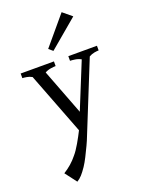

<svg xmlns="http://www.w3.org/2000/svg" viewBox="-181 -804 875 1166"><g transform="rotate(-20 256.5 -221.0)"><path d="M109 279 52 204Q78 188 101 168Q124 148 143 124Q163 101 185.5 62Q208 23 225 -11L71 -411Q55 -420 37.5 -423Q20 -426 10 -426V-456H225V-426Q214 -426 193.5 -423Q173 -420 155 -410L268 -115L388 -410Q370 -420 349.5 -423Q329 -426 318 -426V-456H503V-426Q493 -426 475 -423Q457 -420 440 -410L257 43Q250 62 235.5 93Q221 124 205 155.5Q189 187 175 208Q156 236 141.5 252Q127 268 109 279ZM244 -517 218 -539 371 -721 429 -673Z"/></g></svg>

Font: Joan
Style: Regular
Weight: 400
Designer: Paolo Biagini
Version: Version 1.001; ttfautohint (v1.8.4.7-5d5b);gftools[0.9.30]